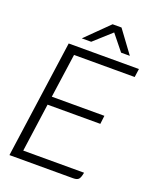

<svg xmlns="http://www.w3.org/2000/svg" viewBox="-160 -980 880 1074"><g transform="rotate(20 280.0 -442.5)"><path d="M177 -650 140 -388H453L447 -338H133L93 -50H455Q450 -21 441 -10.5Q432 0 408 0H29L127 -700H545L538 -650ZM321 -885H374L472 -752H420L345 -845L242 -752H186Z"/></g></svg>

Font: Krub Light
Style: Italic
Weight: 300
Italic angle: -8°
Designer: Ekaluck Peanpanawate
Foundry: Cadson Demak Co.,Ltd.
Version: Version 1.000; ttfautohint (v1.6)